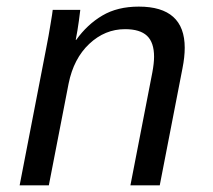

<svg xmlns="http://www.w3.org/2000/svg" viewBox="-20 -558 640 578"><path d="M372.6 0 438.5 -339.4Q443.8 -367.7 443.8 -387.2Q443.8 -430.2 422.6 -450.2Q401.4 -470.2 356.4 -470.2Q295.9 -470.2 248.8 -426Q201.7 -381.8 186.5 -306.2L127 0H39.1L119.6 -415.5Q123 -432.1 126.2 -450.4Q129.4 -468.8 132.1 -485.1Q134.8 -501.5 136.7 -513.2Q138.7 -524.9 138.7 -528.3H221.7Q221.7 -525.4 217.5 -495.4Q213.4 -465.3 208 -438H209.5Q242.7 -484.4 288.1 -511.2Q333.5 -538.1 397.9 -538.1Q536.1 -538.1 536.1 -414.1Q536.1 -386.2 529.3 -352.1L460.9 0Z"/></svg>

Font: Cousine
Style: Italic
Weight: 400
Italic angle: -12°
Monospace: yes
Designer: Steve Matteson
Foundry: Monotype Imaging Inc.
Version: Version 1.21